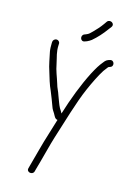

<svg xmlns="http://www.w3.org/2000/svg" viewBox="-136 -774 731 1058"><g transform="rotate(15 229.5 -245.0)"><path d="M76.9 -513 76.5 -506C75.7 -490.9 76.5 -469.6 79 -457C85.6 -427 93.1 -382 103.5 -353C113.6 -319.2 124.8 -279.8 139.1 -250C149.9 -225.8 161.4 -192 170.8 -168C175.1 -154.3 182.2 -145.6 189 -134.5C195.9 -123.3 200.7 -106.6 216.5 -105C206.8 -73 198 -44 189.9 -18C169.4 45.2 151.6 119.1 134.6 179L130.9 193C123.6 217.2 161.4 225 168.4 202L172.1 188C174.6 178.7 178.7 164 184.5 144C197.8 97.4 211.1 40.7 226.4 -8C257.6 -103.8 290.2 -222.4 328.7 -310C346.7 -350.9 370.8 -400.6 390.6 -431C398.4 -441 404.5 -449 408.8 -455C410.3 -457.7 411.7 -459 413.1 -459L420.2 -462C445.2 -468.2 435.4 -505.8 411.2 -499C396.1 -495.3 387.4 -490.1 378 -477C358.7 -453.7 348.2 -435.7 329 -400C290.3 -324.1 257 -237.1 228.6 -145C223.4 -155.1 218.7 -162.4 213 -171C202.8 -189.5 195.4 -215.3 186.4 -237C179.8 -259 169.5 -274.2 163.6 -297C152.7 -333.1 138.3 -363.5 131.2 -404C123.8 -441.3 113.3 -463.3 115.5 -506L115.9 -513C116.4 -523.3 107.5 -532 97.4 -532C87.2 -532 77.4 -523.3 76.9 -513ZM250.5 -562 261.7 -566C270.5 -570 278.5 -574.7 285.4 -580C311.5 -601.9 337.4 -630.5 358.6 -660L371.5 -677C386.5 -697.9 355.6 -717 339.6 -699L327.7 -682C313.6 -661.8 295.9 -642.5 279.8 -626.5C268.8 -615.5 261.4 -607.1 247.5 -602L237.3 -598C215 -588.7 225.7 -551.6 250.5 -562Z"/></g></svg>

Font: Just Breathe
Style: Obl1
Weight: 400
Foundry: Cannot Into Space Fonts
Version: Version 0.72